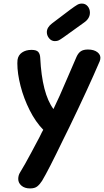

<svg xmlns="http://www.w3.org/2000/svg" viewBox="-20 -790 582 1074"><path d="M82 211Q82 191 92 175Q118 133 155.5 62.5Q193 -8 201 -23Q208 -39 213.5 -48.5Q219 -58 222 -64Q179 -108 146 -173.5Q113 -239 95 -309Q77 -379 77 -436Q77 -447 78 -455Q82 -482 103.5 -496.5Q125 -511 156 -511Q184 -511 194 -499.5Q204 -488 205 -467Q215 -266 279 -180Q310 -243 357 -354Q394 -441 408 -472Q418 -494 432.5 -503.5Q447 -513 472 -513Q506 -513 525.5 -497.5Q545 -482 541 -459L538 -448Q473 -296 368 -79L332 -6Q250 164 215 222Q202 242 188 253Q174 264 148 264Q118 264 100 248.5Q82 233 82 211ZM242 -610Q242 -637 271 -659L374 -737Q400 -756 412 -763Q424 -770 438 -770Q458 -770 470.5 -755Q483 -740 483 -719Q483 -686 449 -663L339 -584Q318 -569 309 -564.5Q300 -560 287 -560Q268 -560 255 -575.5Q242 -591 242 -610Z"/></svg>

Font: Mali
Style: Bold Italic
Weight: 700
Italic angle: -10°
Version: Version 1.000; ttfautohint (v1.6)